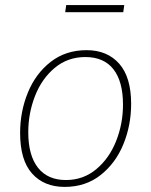

<svg xmlns="http://www.w3.org/2000/svg" viewBox="-20 -727 593 754"><path d="M495 -319Q495 -235 464.5 -160.5Q434 -86 375 -39.5Q316 7 234 7Q153 7 106 -45.5Q59 -98 59 -205Q59 -289 89.5 -363.5Q120 -438 179 -484Q238 -530 320 -530Q401 -530 448 -477Q495 -424 495 -319ZM91 -208Q91 -117 129 -68.5Q167 -20 239 -20Q307 -20 358 -62.5Q409 -105 436 -173Q463 -241 463 -316Q463 -407 425.5 -455Q388 -503 315 -503Q246 -503 195 -460.5Q144 -418 117.5 -350Q91 -282 91 -208ZM240 -707H468L464 -679H236Z"/></svg>

Font: Bitter Pro ExtraLight
Style: Italic
Weight: 275
Italic angle: -9°
Designer: Sol Matas, and Bitter project Authors
Foundry: Sol Matas
Version: Version 1.010